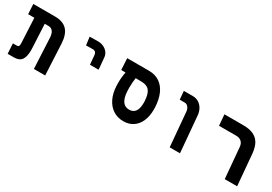

<svg xmlns="http://www.w3.org/2000/svg" viewBox="20 -1345 2961 2088"><g transform="rotate(30 1500.0 -301.0)"><path d="M294.5 -484.5H247L261.5 -193.5Q262.5 -170.5 262.5 -161Q262.5 -78.5 234 -39.2Q205.5 0 138.5 0H61L53.5 -127H104Q120 -127 126.5 -137.2Q133 -147.5 131.5 -173.5L116.5 -484.5H38.5L31.5 -609H305Q404.5 -609 455.8 -555.5Q507 -502 513 -389.5L532 0H390.5L372 -379Q369.5 -432 349.5 -458.2Q329.5 -484.5 294.5 -484.5Z M844 -609Q755 -609 740 -607.5L753.5 -505.5Q772.5 -506.5 837.5 -506.5Q858.5 -506.5 871 -494.5Q883.5 -482.5 885.5 -459.5L895.5 -344.5H1004L991 -491.5Q988 -526.5 967.2 -553.2Q946.5 -580 914 -594.5Q881.5 -609 844 -609Z M1260.5 -288.5Q1259.5 -303 1259.5 -330.5Q1259.5 -398 1273 -464L1218.5 -465.5L1210.5 -609H1483Q1563 -609 1619 -570.8Q1675 -532.5 1705.5 -462.8Q1736 -393 1740.5 -297.5Q1741 -288.5 1741 -270.5Q1741 -185.5 1713.5 -123Q1686 -60.5 1635.2 -27Q1584.5 6.5 1515 6.5Q1441.5 6.5 1385.2 -30.2Q1329 -67 1296.8 -133.8Q1264.5 -200.5 1260.5 -288.5ZM1609.5 -277Q1609.5 -290.5 1609 -297.5Q1605 -386 1573.2 -425.8Q1541.5 -465.5 1475.5 -465.5L1399.5 -467Q1396 -446 1393 -413.5Q1390 -381 1390 -345Q1390 -332.5 1391 -306.5Q1398 -134 1507 -134Q1558.5 -134 1584 -170.2Q1609.5 -206.5 1609.5 -277Z M1995 -503.5H1931L1922 -609H2035Q2076.5 -609 2109.2 -588.8Q2142 -568.5 2161.8 -533.2Q2181.5 -498 2185.5 -454L2225 0H2095.5L2058.5 -426Q2055.5 -459.5 2037.8 -481.5Q2020 -503.5 1995 -503.5Z M2660 -471.5H2443L2431.5 -609H2666.5Q2746 -609 2797 -585.2Q2848 -561.5 2874.8 -513.5Q2901.5 -465.5 2908.5 -390.5L2942.5 0H2787L2753.5 -384Q2750 -427 2724.8 -449.2Q2699.5 -471.5 2660 -471.5Z"/></g></svg>

Font: JuliaMono ExtraBold
Style: Italic
Weight: 800
Italic angle: -9°
Monospace: yes
Designer: cormullion
Foundry: corm
Version: Version 0.057; ttfautohint (v1.8.4)